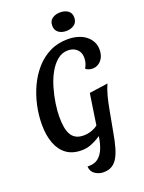

<svg xmlns="http://www.w3.org/2000/svg" viewBox="-190 -944 920 1230"><g transform="rotate(-20 269.5 -329.0)"><path d="M211 20Q150 20 109.5 -9Q69 -38 48 -92.5Q27 -147 27 -221Q27 -285 41 -350Q55 -415 82.5 -474Q110 -533 151 -579.5Q192 -626 246.5 -653Q301 -680 369 -680Q405 -680 436 -671Q467 -662 490 -644.5Q513 -627 526 -602.5Q539 -578 539 -548Q539 -517 527.5 -494.5Q516 -472 497 -460Q478 -448 455 -448Q445 -448 431 -452Q417 -456 410 -465Q418 -477 423.5 -494Q429 -511 429 -532Q429 -557 418.5 -574.5Q408 -592 389.5 -602Q371 -612 345 -612Q305 -612 273 -585.5Q241 -559 217.5 -516.5Q194 -474 179 -422.5Q164 -371 156.5 -320.5Q149 -270 149 -230Q149 -192 154 -161.5Q159 -131 171 -109.5Q183 -88 204 -76.5Q225 -65 257 -65Q278 -65 298 -70.5Q318 -76 335.5 -85.5Q353 -95 362 -106V-42Q348 -30 324.5 -15.5Q301 -1 272.5 9.5Q244 20 211 20ZM295 200Q264 200 238 182.5Q212 165 210 130Q213 130 216 130Q219 130 221 130Q261 130 285.5 109Q310 88 323.5 54.5Q337 21 343 -18Q349 -57 353 -95L385 -308L512 -326Q497 -293 486 -251.5Q475 -210 465 -154Q455 -98 440 -19Q430 39 418 80.5Q406 122 389.5 148.5Q373 175 350 187.5Q327 200 295 200ZM379 -732Q348 -732 327 -748Q306 -764 306 -795Q306 -827 328.5 -842.5Q351 -858 382 -858Q415 -858 436 -842.5Q457 -827 457 -797Q457 -764 434.5 -748Q412 -732 379 -732Z"/></g></svg>

Font: Sansita Swashed Light
Style: Regular
Weight: 400
Version: Version 1.003